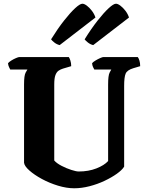

<svg xmlns="http://www.w3.org/2000/svg" viewBox="-20 -1010 782 1030"><path d="M378 0Q337 0 291 -14Q245 -28 204.5 -50Q164 -72 137.5 -95.5Q111 -119 109 -137V-557Q109 -605 117.5 -620.5Q126 -636 127 -637H35Q33 -641 28.5 -650Q24 -659 23 -671Q29 -678 41 -685.5Q53 -693 66 -698.5Q79 -704 84 -704H349Q353 -699 357.5 -685.5Q362 -672 362 -655L318 -642Q305 -638 294.5 -631Q284 -624 277.5 -607.5Q271 -591 271 -556V-149Q284 -134 310 -120.5Q336 -107 362.5 -98.5Q389 -90 402 -90Q455 -90 497 -106.5Q539 -123 560 -146V-556Q560 -605 568 -620.5Q576 -636 577 -637H486Q483 -642 479 -650.5Q475 -659 474 -671Q480 -678 492.5 -685.5Q505 -693 517.5 -698.5Q530 -704 535 -704H719Q724 -698 728 -685Q732 -672 732 -655L695 -644Q662 -634 654 -615Q646 -596 646 -549V-116Q635 -98 607 -78Q579 -58 541 -40Q503 -22 460.5 -11Q418 0 378 0ZM480 -768Q464 -772 451.5 -782Q439 -792 434 -799Q470 -857 503.5 -899.5Q537 -942 563 -966Q589 -990 602 -990Q612 -990 626 -979.5Q640 -969 653 -952Q666 -935 672 -916ZM300 -768Q284 -772 271.5 -782Q259 -792 254 -799Q290 -857 323.5 -899.5Q357 -942 383 -966Q409 -990 422 -990Q432 -990 446 -979.5Q460 -969 473 -952Q486 -935 492 -916Z"/></svg>

Font: Texturina 72pt Black
Style: Regular
Weight: 900
Designer: Guillermo Torres Carreño
Foundry: Omnibus-Type
Version: Version 1.002; ttfautohint (v1.8.3)